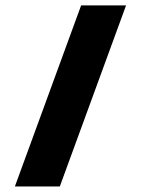

<svg xmlns="http://www.w3.org/2000/svg" viewBox="-20 -670 506 690"><path d="M271.5 -650.5H433L195 0H33.5Z"/></svg>

Font: Overused Grotesk
Style: Bold
Weight: 710
Version: Version 0.004